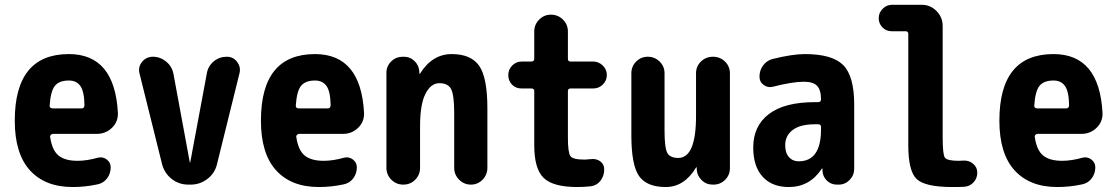

<svg xmlns="http://www.w3.org/2000/svg" viewBox="-20 -750 4540 780"><path d="M311.5 -309.6Q322.3 -309.6 323.2 -322.3Q322.3 -377.9 306.6 -400.4Q291 -422.9 259.8 -422.9Q220.7 -422.9 203.1 -401.4Q185.5 -379.9 181.6 -320.3Q181.6 -310.5 193.4 -309.6ZM259.8 -530.3Q446.3 -530.3 459 -291Q460 -254.9 434.6 -230.5Q409.2 -206.1 373 -206.1H194.3Q190.4 -206.1 186.5 -202.1Q182.6 -198.2 183.6 -194.3Q191.4 -139.6 217.8 -118.2Q244.1 -96.7 294.9 -96.7Q333 -96.7 377.9 -109.4Q397.5 -114.3 413.6 -102.1Q429.7 -89.8 429.7 -70.3Q429.7 -44.9 415 -25.4Q400.4 -5.9 376 -1Q326.2 9.8 275.4 9.8Q163.1 9.8 101.6 -58.1Q40 -126 40 -259.8Q40 -530.3 259.8 -530.3Z M901.4 -519.5Q927.7 -519.5 943.4 -498.5Q959 -477.5 953.1 -453.1L861.3 -82Q852.5 -45.9 822.3 -22.9Q792 0 754.9 0H745.1Q707 0 677.7 -22.9Q648.4 -45.9 638.7 -82L546.9 -451.2Q540 -477.5 557.1 -498.5Q574.2 -519.5 600.6 -519.5Q630.9 -519.5 654.8 -500Q678.7 -480.5 684.6 -450.2L751 -90.8Q751 -89.8 752 -89.8Q752.9 -89.8 752.9 -90.8L820.3 -452.1Q825.2 -481.4 848.1 -500.5Q871.1 -519.5 901.4 -519.5Z M1311.5 -309.6Q1322.3 -309.6 1323.2 -322.3Q1322.3 -377.9 1306.6 -400.4Q1291 -422.9 1259.8 -422.9Q1220.7 -422.9 1203.1 -401.4Q1185.5 -379.9 1181.6 -320.3Q1181.6 -310.5 1193.4 -309.6ZM1259.8 -530.3Q1446.3 -530.3 1459 -291Q1460 -254.9 1434.6 -230.5Q1409.2 -206.1 1373 -206.1H1194.3Q1190.4 -206.1 1186.5 -202.1Q1182.6 -198.2 1183.6 -194.3Q1191.4 -139.6 1217.8 -118.2Q1244.1 -96.7 1294.9 -96.7Q1333 -96.7 1377.9 -109.4Q1397.5 -114.3 1413.6 -102.1Q1429.7 -89.8 1429.7 -70.3Q1429.7 -44.9 1415 -25.4Q1400.4 -5.9 1376 -1Q1326.2 9.8 1275.4 9.8Q1163.1 9.8 1101.6 -58.1Q1040 -126 1040 -259.8Q1040 -530.3 1259.8 -530.3Z M1960 -309.6V-68.4Q1960 -40 1940.4 -20Q1920.9 0 1893.1 0Q1865.2 0 1845.2 -20Q1825.2 -40 1825.2 -68.4V-290Q1825.2 -364.3 1812.5 -388.2Q1799.8 -412.1 1765.1 -412.1Q1730.5 -412.1 1708.5 -369.1Q1686.5 -326.2 1686.5 -237.3V-68.4Q1686.5 -40 1667 -20Q1647.5 0 1618.2 0Q1589.8 0 1569.8 -20Q1549.8 -40 1549.8 -68.4V-454.1Q1549.8 -481.4 1569.3 -500.5Q1588.9 -519.5 1616.2 -519.5H1620.1Q1646.5 -519.5 1664.6 -501.5Q1682.6 -483.4 1683.6 -458V-451.2Q1683.6 -450.2 1684.6 -450.2Q1686.5 -450.2 1686.5 -451.2Q1736.3 -530.3 1814.9 -530.3Q1893.6 -530.3 1926.8 -482.4Q1960 -434.6 1960 -309.6Z M2297.9 -390.6Q2287.1 -390.6 2287.1 -379.9V-190.4Q2287.1 -129.9 2297.4 -115.7Q2307.6 -101.6 2355.5 -101.6Q2362.3 -101.6 2379.9 -103.5Q2402.3 -106.4 2418.5 -94.7Q2434.6 -83 2434.6 -61.5Q2434.6 -35.2 2419.4 -15.6Q2404.3 3.9 2379.9 6.8Q2353.5 9.8 2325.2 9.8Q2227.5 9.8 2189 -26.9Q2150.4 -63.5 2150.4 -160.2V-379.9Q2150.4 -390.6 2138.7 -390.6H2098.6Q2075.2 -390.6 2060.1 -406.2Q2044.9 -421.9 2044.9 -444.8Q2044.9 -467.8 2061 -483.9Q2077.1 -500 2098.6 -500H2138.7Q2149.4 -500 2150.4 -510.7V-622.1Q2150.4 -650.4 2170.4 -670.4Q2190.4 -690.4 2217.8 -690.4Q2247.1 -690.4 2267.1 -670.4Q2287.1 -650.4 2287.1 -622.1V-510.7Q2287.1 -500 2297.9 -500H2389.6Q2412.1 -500 2428.7 -483.9Q2445.3 -467.8 2445.3 -445.3Q2445.3 -422.9 2429.2 -406.7Q2413.1 -390.6 2389.6 -390.6Z M2876 -519.5Q2905.3 -519.5 2925.3 -500Q2945.3 -480.5 2945.3 -452.1V-66.4Q2945.3 -39.1 2925.8 -19.5Q2906.2 0 2878.9 0H2875Q2848.6 0 2830.1 -18.6Q2811.5 -37.1 2810.5 -61.5V-69.3Q2810.5 -70.3 2809.6 -70.3Q2807.6 -70.3 2807.6 -69.3Q2759.8 9.8 2684.6 9.8Q2607.4 9.8 2576.2 -34.7Q2544.9 -79.1 2544.9 -200.2V-452.1Q2544.9 -480.5 2564.5 -500Q2584 -519.5 2611.8 -519.5Q2639.6 -519.5 2659.7 -500Q2679.7 -480.5 2679.7 -452.1V-219.7Q2679.7 -149.4 2690.9 -128.9Q2702.1 -108.4 2735.4 -108.4Q2808.6 -108.4 2807.6 -283.2V-452.1Q2807.6 -480.5 2827.6 -500Q2847.7 -519.5 2876 -519.5Z M3315.4 -224.6V-234.4Q3315.4 -245.1 3303.7 -245.1H3290Q3231.4 -245.1 3200.7 -222.2Q3169.9 -199.2 3169.9 -160.2Q3169.9 -128.9 3185.1 -111.8Q3200.2 -94.7 3224.6 -94.7Q3315.4 -94.7 3315.4 -224.6ZM3250 -530.3Q3361.3 -530.3 3405.8 -485.4Q3450.2 -440.4 3450.2 -325.2V-64.5Q3450.2 -38.1 3431.6 -19Q3413.1 0 3386.7 0H3379.9Q3355.5 0 3338.9 -16.6Q3322.3 -33.2 3321.3 -56.6V-64.5Q3321.3 -65.4 3320.3 -65.4Q3318.4 -65.4 3318.4 -64.5Q3269.5 9.8 3184.6 9.8Q3116.2 9.8 3078.1 -32.2Q3040 -74.2 3040 -150.4Q3040 -238.3 3103.5 -286.6Q3167 -335 3290 -335H3303.7Q3314.5 -335 3315.4 -345.7Q3315.4 -384.8 3299.3 -401.4Q3283.2 -418 3245.1 -418Q3200.2 -418 3119.1 -397.5Q3099.6 -392.6 3082.5 -404.8Q3065.4 -417 3065.4 -438.5Q3065.4 -464.8 3080.6 -484.9Q3095.7 -504.9 3120.1 -510.7Q3199.2 -530.3 3250 -530.3Z M3894.5 -97.7Q3917 -98.6 3933.6 -84.5Q3950.2 -70.3 3950.2 -48.8Q3950.2 -25.4 3934.6 -8.8Q3918.9 7.8 3896.5 8.8Q3881.8 9.8 3849.6 9.8Q3738.3 9.8 3704.1 -22.5Q3669.9 -54.7 3669.9 -160.2V-612.3Q3669.9 -623 3659.2 -623H3603.5Q3580.1 -623 3564.9 -638.7Q3549.8 -654.3 3549.8 -676.3Q3549.8 -698.2 3565.9 -714.4Q3582 -730.5 3603.5 -730.5H3724.6Q3759.8 -730.5 3784.7 -705.1Q3809.6 -679.7 3809.6 -644.5V-190.4Q3809.6 -122.1 3818.8 -109.4Q3828.1 -96.7 3875 -96.7Q3877.9 -96.7 3884.3 -97.2Q3890.6 -97.7 3894.5 -97.7Z M4311.5 -309.6Q4322.3 -309.6 4323.2 -322.3Q4322.3 -377.9 4306.6 -400.4Q4291 -422.9 4259.8 -422.9Q4220.7 -422.9 4203.1 -401.4Q4185.5 -379.9 4181.6 -320.3Q4181.6 -310.5 4193.4 -309.6ZM4259.8 -530.3Q4446.3 -530.3 4459 -291Q4460 -254.9 4434.6 -230.5Q4409.2 -206.1 4373 -206.1H4194.3Q4190.4 -206.1 4186.5 -202.1Q4182.6 -198.2 4183.6 -194.3Q4191.4 -139.6 4217.8 -118.2Q4244.1 -96.7 4294.9 -96.7Q4333 -96.7 4377.9 -109.4Q4397.5 -114.3 4413.6 -102.1Q4429.7 -89.8 4429.7 -70.3Q4429.7 -44.9 4415 -25.4Q4400.4 -5.9 4376 -1Q4326.2 9.8 4275.4 9.8Q4163.1 9.8 4101.6 -58.1Q4040 -126 4040 -259.8Q4040 -530.3 4259.8 -530.3Z"/></svg>

Font: Rounded-X Mgen+ 1m bold
Style: Bold
Weight: 700
Designer: [Source Han Sans]
Ryoko NISHIZUKA  (kana & ideographs); Paul D. Hunt (Latin, Greek & Cyrillic); Wenlong ZHANG  (bopomofo
Version: Version 1.059.20150602